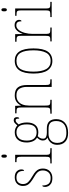

<svg xmlns="http://www.w3.org/2000/svg" viewBox="879 -1658 1019 2818"><g transform="rotate(-90 1389.0 -248.5)"><path d="M186 10Q136 10 107.5 -7Q79 -24 67 -48Q55 -72 55 -94Q55 -138 76 -138Q76 -80 99.5 -47.5Q123 -15 186 -15Q240 -15 268.5 -47.5Q297 -80 297 -131Q297 -154 290 -174Q283 -194 263.5 -213.5Q244 -233 205 -255Q154 -285 124 -309.5Q94 -334 81.5 -360Q69 -386 69 -422Q69 -475 103 -508.5Q137 -542 196 -542Q255 -542 283.5 -512.5Q312 -483 312 -447Q312 -405 291 -405Q291 -466 266 -491.5Q241 -517 194 -517Q143 -517 120 -489Q97 -461 97 -421Q97 -376 126 -345.5Q155 -315 212 -283Q258 -257 282.5 -233Q307 -209 316 -184Q325 -159 325 -129Q325 -66 286.5 -28Q248 10 186 10Z M507 -658Q496 -658 490 -666Q484 -674 484 -698Q484 -721 490 -729.5Q496 -738 507 -738Q518 -738 524 -729.5Q530 -721 530 -698Q530 -674 524 -666Q518 -658 507 -658ZM400 0V-20H425Q459 -20 474.5 -24Q490 -28 494 -44Q498 -60 498 -95V-438Q498 -474 494 -490.5Q490 -507 476 -511.5Q462 -516 433 -516H419V-536H526V-95Q526 -60 530 -44Q534 -28 549.5 -24Q565 -20 599 -20H623V0Z M848 241Q761 241 717 198Q673 155 673 83Q673 40 689.5 10Q706 -20 731 -38Q756 -56 780 -62Q762 -69 749 -85.5Q736 -102 736 -131Q736 -159 751.5 -181.5Q767 -204 779 -215Q742 -235 724.5 -277Q707 -319 707 -367Q707 -449 746.5 -495.5Q786 -542 858 -542Q891 -542 916 -531Q941 -520 957 -504Q970 -520 989.5 -538.5Q1009 -557 1035 -557Q1058 -557 1068.5 -544Q1079 -531 1079 -513Q1079 -476 1058 -476Q1058 -504 1053 -516.5Q1048 -529 1034 -529Q1016 -529 1002.5 -517.5Q989 -506 972 -485Q984 -466 992.5 -436Q1001 -406 1001 -363Q1001 -287 965 -241.5Q929 -196 858 -196Q847 -196 827.5 -198.5Q808 -201 801 -205Q785 -191 774 -172.5Q763 -154 763 -126Q763 -94 788 -82.5Q813 -71 849 -71H914Q983 -71 1016.5 -35.5Q1050 0 1050 66Q1050 145 998.5 193Q947 241 848 241ZM855 -221Q912 -221 942.5 -254.5Q973 -288 973 -365Q973 -447 942.5 -482Q912 -517 855 -517Q802 -517 768.5 -481Q735 -445 735 -364Q735 -291 767.5 -256Q800 -221 855 -221ZM851 216Q938 216 980 176Q1022 136 1022 66Q1022 6 994.5 -20Q967 -46 908 -46H830Q775 -46 738 -13Q701 20 701 83Q701 119 715 149Q729 179 761.5 197.5Q794 216 851 216Z M1130 0V-20H1148Q1182 -20 1197.5 -24Q1213 -28 1217 -44Q1221 -60 1221 -95V-442Q1221 -476 1217 -492Q1213 -508 1198.5 -512Q1184 -516 1154 -516H1135V-536H1245L1248 -453H1251Q1277 -500 1312 -521Q1347 -542 1399 -542Q1479 -542 1515 -497Q1551 -452 1551 -359V-95Q1551 -60 1555 -44Q1559 -28 1574.5 -24Q1590 -20 1623 -20H1634V0H1523V-365Q1523 -432 1495.5 -474.5Q1468 -517 1400 -517Q1346 -517 1313 -493Q1280 -469 1264.5 -427.5Q1249 -386 1249 -334V-95Q1249 -60 1253 -44Q1257 -28 1272.5 -24Q1288 -20 1322 -20H1334V0Z M1903 10Q1817 10 1768 -57.5Q1719 -125 1719 -267Q1719 -406 1766 -474Q1813 -542 1907 -542Q1996 -542 2042 -475Q2088 -408 2088 -267Q2088 -124 2041 -57Q1994 10 1903 10ZM1903 -15Q1990 -15 2025 -82.5Q2060 -150 2060 -267Q2060 -394 2024 -455.5Q1988 -517 1906 -517Q1820 -517 1783.5 -454.5Q1747 -392 1747 -267Q1747 -146 1784.5 -80.5Q1822 -15 1903 -15Z M2191 0V-20H2206Q2236 -20 2250 -24Q2264 -28 2268.5 -44.5Q2273 -61 2273 -97V-441Q2273 -476 2268.5 -492Q2264 -508 2248.5 -512Q2233 -516 2198 -516H2186V-536H2297L2300 -428H2302Q2312 -455 2328.5 -482Q2345 -509 2369.5 -526.5Q2394 -544 2430 -544Q2467 -544 2487 -525Q2507 -506 2507 -479Q2507 -464 2502 -453.5Q2497 -443 2486 -443Q2486 -481 2472.5 -500Q2459 -519 2425 -519Q2388 -519 2359.5 -484Q2331 -449 2316 -394Q2301 -339 2301 -280V-97Q2301 -61 2305 -44.5Q2309 -28 2323.5 -24Q2338 -20 2368 -20H2394V0Z M2655 -658Q2644 -658 2638 -666Q2632 -674 2632 -698Q2632 -721 2638 -729.5Q2644 -738 2655 -738Q2666 -738 2672 -729.5Q2678 -721 2678 -698Q2678 -674 2672 -666Q2666 -658 2655 -658ZM2548 0V-20H2573Q2607 -20 2622.5 -24Q2638 -28 2642 -44Q2646 -60 2646 -95V-438Q2646 -474 2642 -490.5Q2638 -507 2624 -511.5Q2610 -516 2581 -516H2567V-536H2674V-95Q2674 -60 2678 -44Q2682 -28 2697.5 -24Q2713 -20 2747 -20H2771V0Z"/></g></svg>

Font: Noto Serif Bengali SemiCondensed Thin
Style: Regular
Weight: 100
Width: 4
Designer: Juan Bruce, Universal Thirst, Indian Type Foundry and the Monotype Design Team.
Foundry: Monotype Imaging Inc.
Version: Version 2.003; ttfautohint (v1.8.4.7-5d5b)